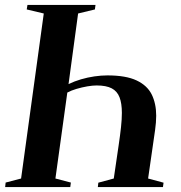

<svg xmlns="http://www.w3.org/2000/svg" viewBox="-20 -763 738 783"><path d="M1 0 3 -18.5 66 -35 158.5 -708 89 -724.5 92 -743H369.5L367 -724.5L298.5 -708L259.5 -420Q283 -431.5 310.2 -439.5Q337.5 -447.5 365.2 -451.5Q393 -455.5 418 -455.5Q493.5 -455.5 537 -435Q580.5 -414.5 598.8 -377.5Q617 -340.5 617 -291Q617 -277.5 615.8 -262.8Q614.5 -248 612.5 -233L584 -35L647 -18L644.5 0H379L381 -18L444 -35L464 -171.5Q470 -212 473.5 -244.5Q477 -277 477 -302.5Q477 -341.5 467.5 -366.2Q458 -391 435.5 -402.8Q413 -414.5 374 -414.5Q358 -414.5 336 -410.8Q314 -407 292 -400.5Q270 -394 254.5 -385.5L206 -35L269 -18.5L266.5 0Z"/></svg>

Font: Merriweather 144pt SemiBold
Style: Italic
Weight: 600
Italic angle: -7.8°
Version: Version 2.101